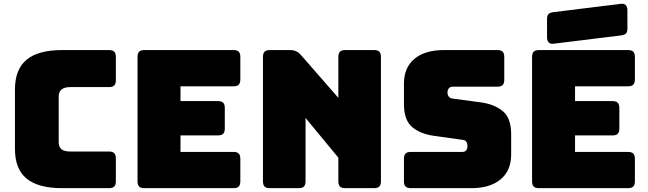

<svg xmlns="http://www.w3.org/2000/svg" viewBox="-20 -981 3379 1001"><path d="M548 0H304Q179 0 118.5 -50Q58 -100 58 -204V-515Q58 -619 118.5 -669.5Q179 -720 304 -720H548Q567 -720 575.5 -711.5Q584 -703 584 -684V-563Q584 -544 575.5 -535.5Q567 -527 548 -527H347Q316 -527 301 -514.5Q286 -502 286 -477V-239Q286 -214 301 -202.5Q316 -191 347 -191H548Q567 -191 575.5 -182.5Q584 -174 584 -155V-36Q584 -17 575.5 -8.5Q567 0 548 0Z M1197 0H733Q714 0 705.5 -8.5Q697 -17 697 -36V-684Q697 -703 705.5 -711.5Q714 -720 733 -720H1197Q1216 -720 1224.5 -711.5Q1233 -703 1233 -684V-567Q1233 -548 1224.5 -539.5Q1216 -531 1197 -531H921V-454H1116Q1135 -454 1143.5 -445.5Q1152 -437 1152 -418V-311Q1152 -292 1143.5 -283.5Q1135 -275 1116 -275H921V-189H1197Q1216 -189 1224.5 -180.5Q1233 -172 1233 -153V-36Q1233 -17 1224.5 -8.5Q1216 0 1197 0Z M1537 0H1387Q1368 0 1359.5 -8.5Q1351 -17 1351 -36V-684Q1351 -703 1359.5 -711.5Q1368 -720 1387 -720H1491Q1510 -720 1523.5 -714Q1537 -708 1550 -693L1744 -471V-684Q1744 -703 1752.5 -711.5Q1761 -720 1780 -720H1930Q1949 -720 1957.5 -711.5Q1966 -703 1966 -684V-36Q1966 -17 1957.5 -8.5Q1949 0 1930 0H1780Q1761 0 1752.5 -8.5Q1744 -17 1744 -36V-159L1573 -366V-36Q1573 -17 1564.5 -8.5Q1556 0 1537 0Z M2438 0H2122Q2103 0 2094.5 -8.5Q2086 -17 2086 -36V-153Q2086 -172 2094.5 -180.5Q2103 -189 2122 -189H2391Q2404 -189 2410.5 -197.5Q2417 -206 2417 -218Q2417 -235 2410.5 -243Q2404 -251 2391 -252L2241 -273Q2171 -283 2128.5 -319Q2086 -355 2086 -439V-544Q2086 -629 2141 -674.5Q2196 -720 2293 -720H2573Q2592 -720 2600.5 -711.5Q2609 -703 2609 -684V-565Q2609 -546 2600.5 -537.5Q2592 -529 2573 -529H2340Q2327 -529 2320 -520.5Q2313 -512 2313 -499Q2313 -486 2320 -477Q2327 -468 2340 -467L2489 -447Q2559 -437 2602 -401Q2645 -365 2645 -281V-176Q2645 -91 2589.5 -45.5Q2534 0 2438 0Z M3254 0H2790Q2771 0 2762.5 -8.5Q2754 -17 2754 -36V-684Q2754 -703 2762.5 -711.5Q2771 -720 2790 -720H3254Q3273 -720 3281.5 -711.5Q3290 -703 3290 -684V-567Q3290 -548 3281.5 -539.5Q3273 -531 3254 -531H2978V-454H3173Q3192 -454 3200.5 -445.5Q3209 -437 3209 -418V-311Q3209 -292 3200.5 -283.5Q3192 -275 3173 -275H2978V-189H3254Q3273 -189 3281.5 -180.5Q3290 -172 3290 -153V-36Q3290 -17 3281.5 -8.5Q3273 0 3254 0ZM3215 -796 2866 -753Q2849 -751 2840.5 -760Q2832 -769 2832 -786V-882Q2832 -901 2840.5 -908.5Q2849 -916 2868 -918L3217 -961Q3234 -963 3242.5 -954Q3251 -945 3251 -928V-832Q3251 -813 3242.5 -805.5Q3234 -798 3215 -796Z"/></svg>

Font: Bungee
Style: Regular
Weight: 400
Designer: David Jonathan Ross
Foundry: David Jonathan Ross
Version: Version 1.001;PS 1.0;hotconv 1.0.72;makeotf.lib2.5.5900